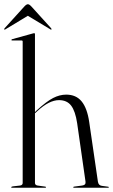

<svg xmlns="http://www.w3.org/2000/svg" viewBox="-33 -886 534 906"><path d="M132 -725V-357L140 -365Q186.5 -407.5 217.5 -423.5Q248.5 -439.5 279.5 -439.5Q326 -439.5 352.2 -407.5Q378.5 -375.5 388 -310L429 -29Q431.5 -11 447.5 -9L477 -5Q480.5 -4.5 480.5 -2.5Q480.5 0 477 0H316.5Q312.5 0 312.5 -2.5Q312.5 -5 317.5 -5.5L355 -10.5Q373 -13 370.5 -29L331 -305Q322.5 -361.5 302.8 -387.5Q283 -413.5 245.5 -413.5Q199 -413.5 143 -361.5L132 -351.5V-23Q132 -12.5 144 -10.5L179.5 -5.5Q184 -5.5 184 -2.5Q184 0 180.5 0H23Q20 0 20 -2.5Q20 -5 27 -6.5L62 -10.5Q74 -12.5 74 -22.5V-690Q74 -695 69 -695H23.5Q21 -695 21 -697.5Q21 -700 24 -701L121.5 -728Q125.5 -729.5 128 -729.5Q132 -729.5 132 -725ZM209.5 -746.5Q207.5 -745 203 -748.5L98.5 -811.5L-6 -748.5Q-10.5 -745 -12.5 -746.5Q-14.5 -749 -11 -753L81.5 -855Q91.5 -866 98.5 -866Q105.5 -866 115.5 -855L208 -753Q211.5 -748.5 209.5 -746.5Z"/></svg>

Font: Fraunces 144pt Light
Style: Regular
Weight: 300
Version: Version 1.000;[b76b70a41]